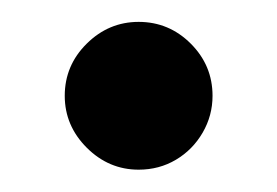

<svg xmlns="http://www.w3.org/2000/svg" viewBox="-20 -142 248 172"><path d="M104.2 10Q77.4 10 57.7 -9.7Q38 -29.4 38 -56.2Q38 -83.4 57.7 -102.9Q77.4 -122.4 104.2 -122.4Q131.4 -122.4 150.9 -102.9Q170.4 -83.4 170.4 -56.2Q170.4 -38.4 161.5 -23.1Q152.6 -7.8 137.6 1.1Q122.6 10 104.2 10Z"/></svg>

Font: MuseoModerno Thin
Style: Regular
Weight: 100
Designer: Pablo Cosgaya, Héctor Gatti, Marcela Romero, and the Authors of The MuseoModerno Project.
Foundry: Omnibus-Type Team
Version: Version 1.003